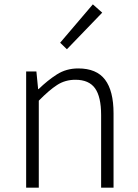

<svg xmlns="http://www.w3.org/2000/svg" viewBox="-20 -861 633 881"><path d="M100 0V-533H147L155 -452H157Q198 -492 241 -519.5Q284 -547 339 -547Q423 -547 462 -495.5Q501 -444 501 -341V0H444V-333Q444 -417 416 -456Q388 -495 326 -495Q279 -495 242 -471Q205 -447 158 -399V0ZM406 -841 449 -803 287 -635 256 -665Z"/></svg>

Font: Kinto Sans Light
Style: Regular
Weight: 300
Designer: Authors: Ryoko NISHIZUKA  (kana & ideographs); Paul D. Hunt (Latin, Greek & Cyrillic); Wenlong ZHANG  (bopomofo); Sandol
Foundry: Adobe Systems Incorporated, ookami Inc.
Version: Version 0.001